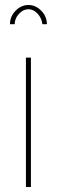

<svg xmlns="http://www.w3.org/2000/svg" viewBox="-20 -750 228 770"><path d="M84 0V-519H104V0ZM94 -713Q73 -713 56 -694.5Q39 -676 39 -653H20Q20 -684 42.5 -707Q65 -730 94 -730Q123 -730 145.5 -707Q168 -684 168 -653H150Q147 -678 130.5 -695.5Q114 -713 94 -713Z"/></svg>

Font: Raleway Thin
Style: Regular
Weight: 100
Designer: Matt McInerney, Pablo Impallari, Rodrigo Fuenzalida
Foundry: Matt McInerney, Pablo Impallari, Rodrigo Fuenzalida
Version: Version 4.026